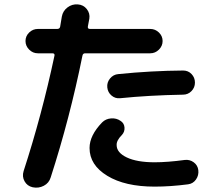

<svg xmlns="http://www.w3.org/2000/svg" viewBox="-20 -828 1040 893"><path d="M538.1 -371.1Q515.6 -369.1 498.5 -383.8Q481.4 -398.4 479 -421.4Q476.6 -444.3 491.7 -462.9Q506.8 -481.4 530.3 -483.4Q684.6 -499 832 -500Q855.5 -500 871.1 -483.4Q886.7 -466.8 886.7 -443.8Q886.7 -420.9 870.6 -404.3Q854.5 -387.7 831.1 -387.7Q671.9 -384.8 538.1 -371.1ZM838.9 -84Q862.3 -86.9 880.9 -73.2Q899.4 -59.6 902.3 -37.1Q905.3 -12.7 891.6 6.8Q877.9 26.4 854.5 29.3Q772.5 40 699.2 40Q561.5 40 479 -10.3Q396.5 -60.5 396.5 -139.6Q396.5 -198.2 455.1 -258.8Q471.7 -275.4 496.6 -277.3Q521.5 -279.3 541 -265.6Q557.6 -254.9 559.1 -234.9Q560.5 -214.8 546.9 -200.2Q521.5 -174.8 522.5 -153.3Q522.5 -118.2 569.8 -95.7Q617.2 -73.2 699.2 -73.2Q758.8 -73.2 838.9 -84ZM131.8 43Q106.4 37.1 94.2 15.1Q82 -6.8 89.8 -32.2Q174.8 -293.9 233.4 -569.3Q235.4 -580.1 223.6 -580.1H156.2Q132.8 -580.1 115.7 -597.2Q98.6 -614.3 98.6 -637.2Q98.6 -660.2 115.7 -676.8Q132.8 -693.4 156.2 -693.4H246.1Q257.8 -693.4 259.8 -704.1Q260.7 -711.9 263.7 -727.5Q266.6 -743.2 267.6 -751Q272.5 -777.3 293.9 -793.5Q315.4 -809.6 341.8 -807.6Q368.2 -805.7 383.8 -785.6Q399.4 -765.6 395.5 -741.2L388.7 -705.1Q386.7 -693.4 398.4 -693.4H678.7Q702.1 -693.4 719.2 -676.8Q736.3 -660.2 736.3 -637.2Q736.3 -614.3 719.2 -597.2Q702.1 -580.1 678.7 -580.1H376Q365.2 -580.1 363.3 -568.4Q304.7 -278.3 215.8 -2.9Q208 23.4 183.6 36.1Q159.2 48.8 131.8 43Z"/></svg>

Font: Rounded-X Mgen+ 1m bold
Style: Bold
Weight: 700
Designer: [Source Han Sans]
Ryoko NISHIZUKA  (kana & ideographs); Paul D. Hunt (Latin, Greek & Cyrillic); Wenlong ZHANG  (bopomofo
Version: Version 1.059.20150602